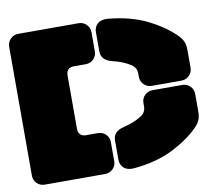

<svg xmlns="http://www.w3.org/2000/svg" viewBox="-78 -789 975 878"><g transform="rotate(-10 410.0 -350.0)"><path d="M9.8 -50.8V-648.9Q9.8 -670.4 24.7 -685.3Q39.6 -700.2 61 -700.2H340.8Q362.3 -700.2 377.2 -685.3Q392.1 -670.4 392.1 -648.9V-561Q392.1 -539.6 377.2 -524.7Q362.3 -509.8 340.8 -509.8H285.2Q268.6 -509.8 259.3 -500.7Q250 -491.7 250 -475.1V-225.1Q250 -208.5 259.3 -199.2Q268.6 -189.9 285.2 -189.9H340.8Q362.3 -189.9 377.2 -175.3Q392.1 -160.6 392.1 -139.2V-50.8Q392.1 -29.3 377.2 -14.6Q362.3 0 340.8 0H61Q39.6 0 24.7 -14.6Q9.8 -29.3 9.8 -50.8ZM461.9 -502.9Q412.1 -515.1 412.1 -557.1V-646Q412.1 -670.9 429.2 -685.3Q446.3 -699.7 477.1 -696.8Q583.5 -687 660.6 -647.7Q737.8 -608.4 784.2 -560.1Q798.3 -545.4 804.2 -530Q810.1 -514.6 810.1 -491.2V-411.1Q810.1 -389.6 795.2 -374.8Q780.3 -359.9 758.8 -359.9H621.1Q599.6 -359.9 584.7 -374.8Q569.8 -389.6 569.8 -411.1V-425.8Q569.8 -452.6 547.9 -467.8Q513.7 -490.7 461.9 -502.9ZM461.9 -196.8Q513.7 -209 547.9 -231.9Q569.8 -247.1 569.8 -273.9V-289.1Q569.8 -310.5 584.7 -325.2Q599.6 -339.8 621.1 -339.8H758.8Q780.3 -339.8 795.2 -325.2Q810.1 -310.5 810.1 -289.1V-209Q810.1 -185.5 804.2 -170.2Q798.3 -154.8 784.2 -140.1Q737.8 -91.8 660.6 -52.2Q583.5 -12.7 477.1 -2.9Q446.3 0 429.2 -14.6Q412.1 -29.3 412.1 -54.2V-143.1Q412.1 -184.6 461.9 -196.8Z"/></g></svg>

Font: Nastup Soft
Style: Regular
Weight: 400
Designer: Maksym Kobuzan
Foundry: Zakznak
Version: Version 1.020;hotconv 1.0.109;makeotfexe 2.5.65596